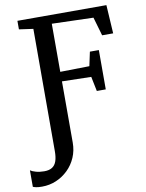

<svg xmlns="http://www.w3.org/2000/svg" viewBox="-147 -816 867 1140"><g transform="rotate(-10 287.0 -245.5)"><path d="M13 252Q-10 252 -22.8 249.2Q-35.5 246.5 -42 243.5V144Q-32 151.5 -9.5 158Q13 164.5 41.5 164.5Q71.5 164.5 89.5 152.8Q107.5 141 115.5 117.2Q123.5 93.5 123.5 57.5L124 -679.5L39 -691.5V-743H575.5L586 -571H519.5L487 -683L237 -690.5V-400.5L413 -403.5L431 -488H485V-251H431L413 -339L237 -343V25.5Q237 74 219.2 115.2Q201.5 156.5 170 187.2Q138.5 218 98.2 235Q58 252 13 252Z"/></g></svg>

Font: Merriweather 20pt Medium
Style: Regular
Weight: 500
Version: Version 2.100